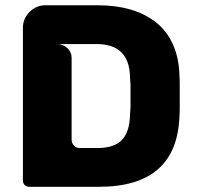

<svg xmlns="http://www.w3.org/2000/svg" viewBox="-20 -717 759 737"><path d="M67.9 -24.9V-609.9Q67.9 -645.5 93.5 -671.1Q119.1 -696.8 154.8 -696.8H355Q424.8 -696.8 481 -680.4Q537.1 -664.1 578.9 -631.1Q620.6 -598.1 644 -545.9Q667.5 -493.7 668.9 -424.8Q669.9 -416 669.9 -392.1V-306.2Q669.9 -281.7 668.9 -272.9Q660.2 0 359.9 0H92.8Q81.5 0 74.7 -6.8Q67.9 -13.7 67.9 -24.9ZM286.1 -148.9H355Q418.5 -148.9 448 -179.9Q477.5 -210.9 479 -274.9Q479.5 -279.8 480 -291Q480.5 -302.2 481 -308.1V-391.1Q480.5 -396.5 480 -407.2Q479.5 -418 479 -422.9Q476.1 -547.9 350.1 -547.9H200.2Q221.7 -547.9 238.3 -532.5Q254.9 -517.1 254.9 -496.1V-180.2Q254.9 -167.5 264.2 -158.2Q272 -148.9 286.1 -148.9Z"/></svg>

Font: Cunia
Style: Bold
Weight: 700
Designer: Alejo Bergmann, Denis Ignatov
Foundry: Hubert & Fischer
Version: Version 1.00 February 21, 2019, initial release